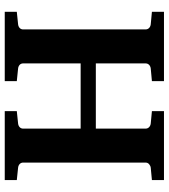

<svg xmlns="http://www.w3.org/2000/svg" viewBox="29 -740 711 809"><g transform="rotate(90 384.5 -335.5)"><path d="M738.8 0H448.2V-50.8L500 -56.2Q509.3 -57.1 515.6 -62.7Q522 -68.4 522 -78.1V-319.8H247.1V-78.1Q247.1 -68.4 253.4 -62.7Q259.8 -57.1 269 -56.2L321.8 -50.8V0H29.8V-50.8L82 -56.2Q91.3 -57.1 97.7 -62.7Q104 -68.4 104 -78.1V-592.8Q104 -602.5 97.7 -608.4Q91.3 -614.3 82 -615.2L29.8 -620.1V-670.9H321.8V-620.1L269 -615.2Q259.8 -614.3 253.4 -608.4Q247.1 -602.5 247.1 -592.8V-383.8H522V-592.8Q522 -602.5 515.6 -608.4Q509.3 -614.3 500 -615.2L448.2 -620.1V-670.9H738.8V-620.1L687 -615.2Q678.7 -614.3 671.9 -608.4Q665 -602.5 665 -592.8V-78.1Q665 -68.4 671.4 -62.7Q677.7 -57.1 687 -56.2L738.8 -50.8Z"/></g></svg>

Font: Charis
Style: Bold
Weight: 700
Designer: Walt Agee, Miriam Martin, Annie Olsen, Victor Gaultney, Lorna Priest, Alan Ward, Bob Hallissy, Martin Hosken, Sharon Cor
Foundry: SIL Global
Version: Version 7.000